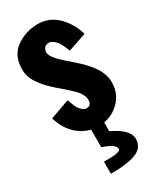

<svg xmlns="http://www.w3.org/2000/svg" viewBox="-231 -723 889 1074"><g transform="rotate(-30 213.5 -186.0)"><path d="M214.4 -529.8Q174.8 -529.8 174.8 -486.8Q174.8 -454.6 263.7 -380.4L293.9 -353.5Q377.9 -278.3 399.4 -217.3Q409.2 -190.4 408.7 -163.6Q409.2 -86.4 354.5 -36.1Q313.5 2 259.3 11.2V67.9Q367.2 118.7 367.2 178.7Q367.2 239.3 301.8 260.7Q246.6 279.3 148.4 278.8V200.2L176.8 200.7Q256.8 200.7 256.3 179.7Q255.9 168.9 250 163.1Q244.1 157.2 240.2 153.3Q236.3 149.4 229.5 146.5Q222.7 142.6 218.3 140.1Q213.9 137.7 206.1 134.8Q198.2 131.8 194.3 129.9Q191.4 128.4 184.1 126Q176.8 123.5 175.8 123V9.3Q130.4 -1 93.8 -32.2Q39.6 -78.6 18.6 -153.8L144.5 -198.7Q161.6 -147 172.4 -133.8Q193.8 -106.4 215.3 -106.4Q246.1 -106.4 246.1 -142.6Q246.1 -178.7 204.1 -219.7Q182.1 -241.2 148.4 -270L121.6 -293Q69.3 -338.4 39.6 -382.3Q9.8 -425.8 9.8 -473.6Q9.8 -564 72.3 -607.9Q134.8 -651.4 210.9 -651.4Q287.1 -651.4 339.8 -598.1Q392.1 -544.9 412.1 -473.1L293.9 -432.6Q272.5 -486.3 259.8 -501Q234.9 -529.8 214.4 -529.8Z"/></g></svg>

Font: Oswald-Bold
Style: Bold
Weight: 700
Designer: vernon adams
Foundry: vernon adams
Version: Version 2.002; ttfautohint (v0.92.18-e454-dirty) -l 8 -r 50 